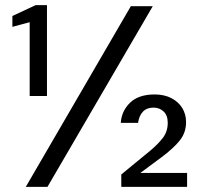

<svg xmlns="http://www.w3.org/2000/svg" viewBox="-20 -724 785 744"><path d="M95 -352V-638L28 -620V-662L118 -704H162V-352ZM80 0 487 -700H572L164 0ZM450 0V-48L562 -140Q591 -164 610.5 -189Q630 -214 630 -248Q630 -277 614 -292Q598 -307 575 -307Q549 -307 534 -291.5Q519 -276 515 -248H448Q451 -294 484 -326Q517 -358 579 -358Q617 -358 644.5 -343.5Q672 -329 686.5 -305Q701 -281 701 -251Q701 -210 676.5 -179.5Q652 -149 605 -114L524 -54H705V0Z"/></svg>

Font: DM Sans 9pt
Style: Regular
Weight: 400
Designer: Colophon Foundry, Jonny Pinhorn
Foundry: Colophon Foundry
Version: Version 4.004;gftools[0.9.30]